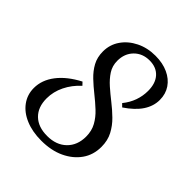

<svg xmlns="http://www.w3.org/2000/svg" viewBox="-169 -689 809 809"><g transform="rotate(45 235.0 -285.0)"><path d="M205.6 11.3Q152.5 11.3 112 -5.7Q71.5 -22.6 49 -53.4Q26.5 -84.1 26.5 -123.7Q26.5 -171.3 59 -213.6Q91.5 -256 152.5 -287.8L164.8 -274.9Q132.1 -245.2 113.8 -207.8Q95.5 -170.4 95.5 -130.7Q95.5 -78.7 125.6 -49.4Q155.6 -20.2 209.2 -20.2Q263.2 -20.2 295.3 -51.5Q327.4 -82.9 327.4 -134.7Q327.4 -168.7 312.8 -194.9Q298.3 -221.2 274.8 -243Q251.4 -264.9 225.5 -285.4Q199.6 -305.9 176.1 -328.2Q152.7 -350.4 138.1 -377Q123.5 -403.7 123.5 -438.5Q123.5 -479.2 146 -511.7Q168.5 -544.2 207 -563.2Q245.4 -582.3 293.1 -582.3Q336.6 -582.3 369.1 -567.3Q401.6 -552.4 419.7 -525.7Q437.8 -499 437.8 -463.4Q437.8 -426.5 415.7 -393Q393.6 -359.5 347.8 -328.9L334.7 -341.8Q355.7 -367.8 365.8 -396.4Q375.9 -425.1 375.9 -455.3Q375.9 -500.6 352.9 -525.7Q329.9 -550.8 289.8 -550.8Q247.7 -550.8 220.9 -523.6Q194.1 -496.4 194.1 -453.4Q194.1 -423.3 209.5 -399.4Q224.9 -375.6 248.7 -354.6Q272.6 -333.6 298.9 -313Q325.2 -292.5 349.1 -269.1Q372.9 -245.8 388.3 -216.7Q403.7 -187.6 403.7 -149.6Q403.7 -101.7 378.3 -65.9Q353 -30.1 308.8 -9.4Q264.6 11.3 205.6 11.3Z"/></g></svg>

Font: Playfair 5pt SemiExpanded Light 12pt
Style: Italic
Weight: 300
Italic angle: -15.6°
Version: Version 2.000;gftools[0.9.28]